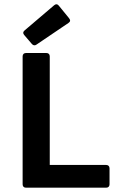

<svg xmlns="http://www.w3.org/2000/svg" viewBox="-20 -871 560 891"><path d="M92.8 -708 127.9 -667C133.8 -660.2 141.6 -658.2 149.4 -664.1L297.9 -764.6C306.6 -770.5 307.6 -777.3 300.8 -786.1L252.9 -844.7C247.1 -852.5 239.3 -853.5 231.4 -846.7L93.8 -729.5C85.9 -722.7 85.9 -715.8 92.8 -708ZM85 -609.4V-15.6C85 -5.9 90.8 0 100.6 0H472.7C482.4 0 488.3 -5.9 488.3 -15.6V-89.8C488.3 -99.6 482.4 -105.5 472.7 -105.5H210.9V-609.4C210.9 -619.1 205.1 -625 195.3 -625H100.6C90.8 -625 85 -619.1 85 -609.4Z"/></svg>

Font: Ed Sans Neue SemiBold
Style: Regular
Weight: 600
Designer: Stephen Hutchings
Version: Version 1.004;PS 001.004;hotconv 1.0.88;makeotf.lib2.5.64775